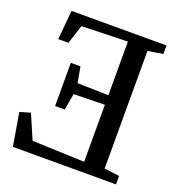

<svg xmlns="http://www.w3.org/2000/svg" viewBox="-134 -854 896 965"><g transform="rotate(20 314.5 -371.5)"><path d="M512 -55.5 593 -45V0H41.5L11.5 -176L68 -192.5L124 -62.5L403.5 -52V-357L237.5 -353.5L222 -265.5H170.5V-496.5H222L237.5 -412L403.5 -408V-695L157.5 -688L125 -587H70.5L84.5 -743H592.5V-697L512 -684.5Z"/></g></svg>

Font: Merriweather 36pt
Style: Regular
Weight: 400
Designer: Eben Sorkin
Foundry: Eben Sorkin
Version: Version 2.100